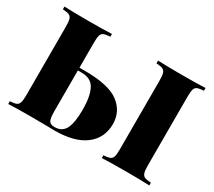

<svg xmlns="http://www.w3.org/2000/svg" viewBox="-132 -958 1345 1208"><g transform="rotate(30 540.5 -354.0)"><path d="M662 -219Q662 -119 585.5 -60Q509 -1 362 -1Q334 -1 315 -2L194 -3Q85 -3 28 0V-20Q60 -22 74 -28Q88 -34 93.5 -51Q99 -68 99 -106V-602Q99 -640 93.5 -657Q88 -674 74 -680Q60 -686 28 -688V-708Q85 -705 206 -705Q314 -705 373 -708V-688Q341 -686 326.5 -680Q312 -674 307 -657Q302 -640 302 -602V-422H339Q516 -422 589 -366Q662 -310 662 -219ZM982 -602V-106Q982 -68 987.5 -51Q993 -34 1007 -28Q1021 -22 1053 -20V0Q995 -3 886 -3Q765 -3 708 0V-20Q740 -22 754.5 -28Q769 -34 774 -51Q779 -68 779 -106V-602Q779 -640 773.5 -657Q768 -674 754 -680Q740 -686 708 -688V-708Q765 -705 886 -705Q995 -705 1053 -708V-688Q1021 -686 1006.5 -680Q992 -674 987 -657Q982 -640 982 -602ZM452 -203Q452 -297 426 -349.5Q400 -402 329 -402H302V-106Q302 -55 312 -37.5Q322 -20 353 -20Q407 -20 429.5 -64.5Q452 -109 452 -203Z"/></g></svg>

Font: Playfair Display SC Black
Style: Regular
Weight: 900
Designer: Claus Eggers Sørensen
Foundry: Claus Eggers Sørensen
Version: Version 1.200; ttfautohint (v1.6)